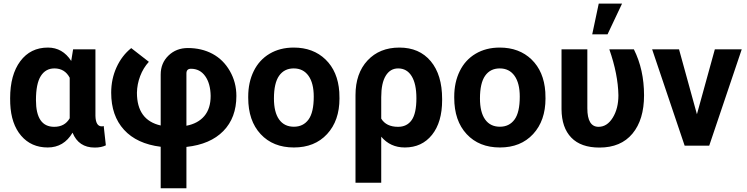

<svg xmlns="http://www.w3.org/2000/svg" viewBox="-20 -799 4096 1053"><path d="M503.4 -528.3V-163.6Q504.9 -106 538.1 -106Q544.9 -106 548.8 -107.9L560.5 -2Q536.1 10.3 499.5 10.3Q411.1 10.3 377.9 -71.3Q330.1 9.8 241.7 9.8Q151.4 9.8 96.2 -54.4Q41 -118.7 36.1 -230.5L35.6 -260.3Q35.6 -388.7 91.3 -463.4Q147 -538.1 242.7 -538.1Q323.2 -538.1 370.6 -464.8L380.9 -528.3ZM177.2 -250Q177.2 -103.5 277.3 -103.5Q335.4 -103.5 362.3 -150.4V-372.6Q335.4 -423.8 278.3 -423.8Q230 -423.8 203.6 -381.8Q177.2 -339.8 177.2 -250Z M861.3 5.9Q730.5 -10.3 660.2 -87.2Q589.8 -164.1 589.8 -290.5Q589.8 -365.7 619.1 -429.9Q648.4 -494.1 699.7 -535.2L796.4 -460Q765.6 -426.3 748.8 -381.8Q731.9 -337.4 731 -290.5Q731 -140.1 861.3 -110.8V-390.1Q861.3 -453.1 904.1 -494.4Q946.8 -535.6 1010.3 -535.6Q1085.9 -535.6 1145.5 -503.7Q1205.1 -471.7 1240.7 -409.4Q1276.4 -347.2 1276.4 -272.9Q1276.4 -153.3 1204.8 -80.3Q1133.3 -7.3 1002.4 6.8V233.4H861.3ZM1002.4 -109.4Q1065.9 -121.6 1100.6 -162.6Q1135.3 -203.6 1135.3 -272.9Q1134.3 -340.8 1105.5 -381.3Q1076.7 -421.9 1027.3 -421.9Q1002.4 -421.9 1002.4 -396.5Z M1341.3 -269Q1341.3 -347.7 1371.6 -409.2Q1401.9 -470.7 1458.7 -504.4Q1515.6 -538.1 1590.8 -538.1Q1697.8 -538.1 1765.4 -472.7Q1833 -407.2 1840.8 -294.9L1841.8 -258.8Q1841.8 -137.2 1773.9 -63.7Q1706.1 9.8 1591.8 9.8Q1477.5 9.8 1409.4 -63.5Q1341.3 -136.7 1341.3 -262.7ZM1482.4 -258.8Q1482.4 -183.6 1510.7 -143.8Q1539.1 -104 1591.8 -104Q1643.1 -104 1671.9 -143.3Q1700.7 -182.6 1700.7 -269Q1700.7 -342.8 1671.9 -383.3Q1643.1 -423.8 1590.8 -423.8Q1539.1 -423.8 1510.7 -383.5Q1482.4 -343.3 1482.4 -258.8Z M2170.4 -538.1Q2279.8 -538.1 2342.3 -463.4Q2404.8 -388.7 2404.8 -256.3V-250Q2404.8 -128.9 2349.4 -59.6Q2293.9 9.8 2200.2 9.8Q2120.6 9.8 2070.8 -49.3V203.1H1929.7V-277.3Q1929.7 -396.5 1995.6 -467.3Q2061.5 -538.1 2170.4 -538.1ZM2070.8 -148.4Q2098.1 -103.5 2163.1 -103.5Q2211.9 -103.5 2237.8 -140.4Q2263.7 -177.2 2263.7 -260.3Q2263.7 -339.4 2237.5 -381.6Q2211.4 -423.8 2163.6 -423.8Q2120.1 -423.8 2095.5 -383.5Q2070.8 -343.3 2070.8 -266.1Z M2471.2 -269Q2471.2 -347.7 2501.5 -409.2Q2531.7 -470.7 2588.6 -504.4Q2645.5 -538.1 2720.7 -538.1Q2827.6 -538.1 2895.3 -472.7Q2962.9 -407.2 2970.7 -294.9L2971.7 -258.8Q2971.7 -137.2 2903.8 -63.7Q2835.9 9.8 2721.7 9.8Q2607.4 9.8 2539.3 -63.5Q2471.2 -136.7 2471.2 -262.7ZM2612.3 -258.8Q2612.3 -183.6 2640.6 -143.8Q2668.9 -104 2721.7 -104Q2772.9 -104 2801.8 -143.3Q2830.6 -182.6 2830.6 -269Q2830.6 -342.8 2801.8 -383.3Q2772.9 -423.8 2720.7 -423.8Q2668.9 -423.8 2640.6 -383.5Q2612.3 -343.3 2612.3 -258.8Z M3201.2 -528.3V-205.1Q3201.2 -103.5 3262.7 -103.5Q3309.6 -103.5 3340.6 -153.6Q3371.6 -203.6 3371.6 -276.4Q3369.6 -391.6 3321.8 -528.3H3456.5Q3512.2 -417 3512.2 -276.4Q3512.2 -142.6 3448.7 -66.2Q3385.3 10.3 3267.6 10.3Q3166 10.3 3113.3 -44.2Q3060.5 -98.6 3059.6 -199.7V-528.3ZM3263.7 -779.3H3391.6L3312 -610.8H3228Z M3802.2 -172.4 3900.4 -528.3H4047.9L3869.6 0H3734.9L3556.6 -528.3H3704.1Z"/></svg>

Font: Robotiche
Style: Bold
Weight: 700
Designer: Google
Version: Version 2.001150; 2014